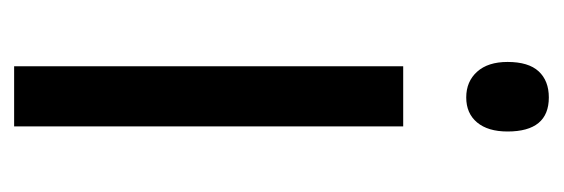

<svg xmlns="http://www.w3.org/2000/svg" viewBox="-276 -568 778 265"><g transform="rotate(90 112.5 -435.0)"><path d="M114 -804Q161 -804 161 -747Q161 -720 148.5 -705Q136 -690 114 -690Q92 -690 78.5 -705Q65 -720 65 -747Q65 -776 78 -790Q91 -804 114 -804ZM154 -603V-66H71V-603Z"/></g></svg>

Font: Noto Sans Malayalam UI Condensed
Style: Regular
Weight: 400
Width: 3
Designer: Jelle Bosma - Monotype Design Team
Foundry: Monotype Imaging Inc.
Version: Version 2.104; ttfautohint (v1.8.4.7-5d5b)